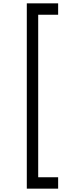

<svg xmlns="http://www.w3.org/2000/svg" viewBox="-20 -908 447 1146"><path d="M140 218V-888H327V-820H208V150H327V218Z"/></svg>

Font: Manrope ExtraLight
Style: Regular
Weight: 200
Designer: Mikhail Sharanda
Foundry: Mikhail Sharanda
Version: Version 4.505